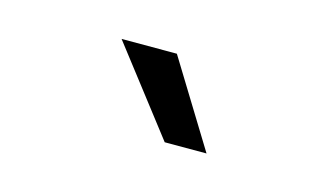

<svg xmlns="http://www.w3.org/2000/svg" viewBox="-34 -717 468 275"><g transform="rotate(15 200.0 -579.5)"><path d="M203 -643 281 -516H219L121 -643Z"/></g></svg>

Font: Teko Variable Light
Style: Regular
Weight: 300
Designer: Manushi Parikh, Jonny Pinhorn
Foundry: Indian Type Foundry
Version: Version 3.000